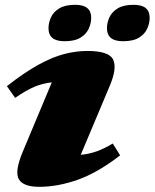

<svg xmlns="http://www.w3.org/2000/svg" viewBox="-20 -744 628 780"><path d="M72 -126.5 190.5 -409.5Q152.5 -405.5 118.8 -391Q85 -376.5 41.5 -346.5L8 -394Q79 -449.5 135.8 -480.8Q192.5 -512 240.8 -524.5Q289 -537 334.5 -537Q422.5 -537 439.5 -502.2Q456.5 -467.5 426 -395.5L308 -115Q344 -118.5 374.5 -129.8Q405 -141 438 -161L468 -113Q376.5 -42 295.2 -13.5Q214 15 139.5 15Q75 15 56.8 -15.5Q38.5 -46 72 -126.5ZM242 -576.5Q177 -576.5 177 -629Q177 -651.5 187 -673.5Q197 -695.5 220.8 -710Q244.5 -724.5 285.5 -724.5Q350.5 -724.5 350.5 -672Q350.5 -649.5 340.5 -627.5Q330.5 -605.5 307 -591Q283.5 -576.5 242 -576.5ZM479.5 -576.5Q414.5 -576.5 414.5 -629Q414.5 -651.5 424.5 -673.5Q434.5 -695.5 458.2 -710Q482 -724.5 523 -724.5Q588 -724.5 588 -672Q588 -649.5 578 -627.5Q568 -605.5 544.5 -591Q521 -576.5 479.5 -576.5Z"/></svg>

Font: Newsreader Caption ExtraBold
Style: Italic
Weight: 800
Italic angle: -17°
Designer: Hugues Gentile
Foundry: Production Type
Version: Version 1.001